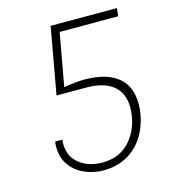

<svg xmlns="http://www.w3.org/2000/svg" viewBox="-96 -685 681 770"><g transform="rotate(-15 245.0 -300.5)"><path d="M240 7.5Q197 7.5 158.2 -10.5Q119.5 -28.5 97.5 -64.5Q75.5 -100.5 81.5 -154.5H111.5Q105 -91.5 144.5 -57.8Q184 -24 243.5 -24Q315 -24 358 -71.5Q401 -119 407.5 -191Q413.5 -260 374.8 -295.8Q336 -331.5 259 -331.5H135L184.5 -607.5H459.5L456 -574.5H213L173.5 -355.5Q194.5 -359.5 217 -362Q239.5 -364.5 259 -364.5Q354 -364.5 402.5 -321.8Q451 -279 443.5 -191Q437 -133 410.8 -88Q384.5 -43 341 -17.8Q297.5 7.5 240 7.5Z"/></g></svg>

Font: Karla ExtraLight
Style: Italic
Weight: 250
Italic angle: -8°
Designer: Jonathan Pinhorn
Version: Version 2.004;gftools[0.9.33]